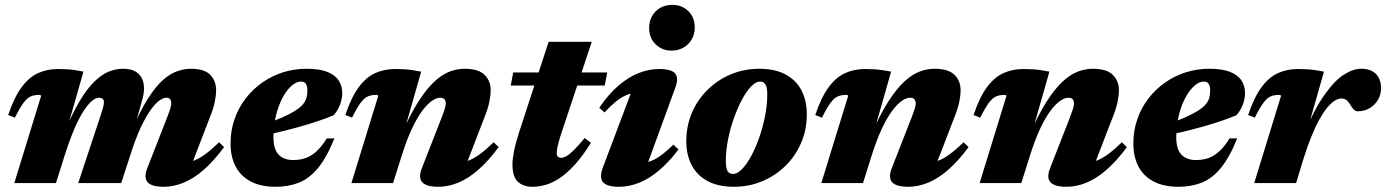

<svg xmlns="http://www.w3.org/2000/svg" viewBox="-20 -736 5573 772"><path d="M736.5 -37.5 706 -80.5Q732 -80.5 755.2 -88.5Q778.5 -96.5 804 -115Q829.5 -133.5 861 -164L881 -144.5Q840 -89 799.8 -53.8Q759.5 -18.5 719.2 -1.8Q679 15 638.5 15Q590 15 573.8 -3.2Q557.5 -21.5 571.5 -58L651.5 -262.5Q661 -287.5 664.8 -300Q668.5 -312.5 668.5 -321Q668.5 -331 664 -337Q659.5 -343 649 -343Q637 -343 621.2 -332Q605.5 -321 586.5 -295Q567.5 -269 546.2 -224Q525 -179 503.5 -111L467.5 0H294.5L384 -270Q389.5 -287 392.5 -297.5Q395.5 -308 396.8 -314.5Q398 -321 398 -324.5Q398 -334.5 392.5 -338.8Q387 -343 378 -343Q365 -343 349.5 -330Q334 -317 316 -289.5Q298 -262 279 -217.8Q260 -173.5 240 -111L205 0H37.5L145.5 -351Q144 -352.5 142.2 -353.5Q140.5 -354.5 137.5 -354.5Q118.5 -354.5 104 -348.5Q89.5 -342.5 75 -323.2Q60.5 -304 40 -263L13 -273.5Q37 -345 66.8 -385.2Q96.5 -425.5 133 -442Q169.5 -458.5 213.5 -458.5Q234 -458.5 249.5 -457.5Q265 -456.5 280.5 -454.2Q296 -452 315.5 -448L240.5 -185L237 -197.5Q268.5 -276 298.8 -327Q329 -378 358.5 -407Q388 -436 416.8 -447.8Q445.5 -459.5 474 -459.5Q516.5 -459.5 537.8 -438.5Q559 -417.5 559 -380.5Q559 -369 556.8 -355.5Q554.5 -342 549 -324L507 -174.5H494.5Q528.5 -259.5 560 -314.8Q591.5 -370 622 -401.5Q652.5 -433 683.8 -446.2Q715 -459.5 748 -459.5Q802 -459.5 825.5 -435Q849 -410.5 849 -373Q849 -354 844 -328.5Q839 -303 826.5 -271Z M1190 -408Q1175 -408 1159.2 -396.5Q1143.5 -385 1129 -364.2Q1114.5 -343.5 1103.5 -315.5Q1092.5 -287.5 1086 -254.2Q1079.5 -221 1079.5 -184.5Q1079.5 -135.5 1100.5 -114Q1121.5 -92.5 1158.5 -92.5Q1185.5 -92.5 1208.2 -100.2Q1231 -108 1252 -127Q1273 -146 1294 -179.5H1324.5Q1293.5 -102.5 1258.5 -60.2Q1223.5 -18 1181.8 -1.5Q1140 15 1088.5 15Q1028.5 15 988 -6.5Q947.5 -28 927.2 -67Q907 -106 907 -159Q907 -210.5 922.8 -256.2Q938.5 -302 967 -339.2Q995.5 -376.5 1033.8 -403.5Q1072 -430.5 1117.2 -445Q1162.5 -459.5 1212 -459.5Q1265 -459.5 1296.5 -446.8Q1328 -434 1342 -412Q1356 -390 1356 -362.5Q1356 -337.5 1346.8 -314Q1337.5 -290.5 1321.5 -272.5Q1292.5 -260.5 1257.8 -248.8Q1223 -237 1185.2 -226.5Q1147.5 -216 1108.5 -206.5Q1069.5 -197 1032 -189.5L1033.5 -232Q1079.5 -248.5 1111.8 -262.5Q1144 -276.5 1164.5 -289.2Q1185 -302 1196.2 -314.5Q1207.5 -327 1211.8 -341Q1216 -355 1216 -371.5Q1216 -384 1213.2 -392Q1210.5 -400 1204.8 -404Q1199 -408 1190 -408Z M1395.5 -263 1368.5 -273.5Q1392.5 -345 1422.2 -385.2Q1452 -425.5 1488.5 -442Q1525 -458.5 1569 -458.5Q1589.5 -458.5 1605.5 -457.5Q1621.5 -456.5 1637.2 -454.2Q1653 -452 1673.5 -448L1598.5 -185L1594.5 -196.5Q1629 -275.5 1661.8 -326.8Q1694.5 -378 1725.5 -407Q1756.5 -436 1787 -447.8Q1817.5 -459.5 1848 -459.5Q1904 -459.5 1928.5 -435Q1953 -410.5 1953 -373Q1953 -354 1948 -328.5Q1943 -303 1930.5 -271L1840.5 -37.5L1810 -80.5Q1836 -80.5 1859.2 -88.5Q1882.5 -96.5 1908 -115Q1933.5 -133.5 1965 -164L1985 -144.5Q1944 -89 1903.8 -53.8Q1863.5 -18.5 1823.2 -1.8Q1783 15 1742.5 15Q1694 15 1677.8 -3.2Q1661.5 -21.5 1675.5 -58L1755.5 -262.5Q1765 -287.5 1768.8 -300Q1772.5 -312.5 1772.5 -320.5Q1772.5 -330.5 1767 -336.8Q1761.5 -343 1750 -343Q1735 -343 1716.8 -330.5Q1698.5 -318 1678 -290.8Q1657.5 -263.5 1636.5 -219Q1615.5 -174.5 1595.5 -111L1560.5 0H1393L1501 -351Q1499.5 -352.5 1497.8 -353.5Q1496 -354.5 1493 -354.5Q1474 -354.5 1459.5 -348.5Q1445 -342.5 1430.5 -323.2Q1416 -304 1395.5 -263Z M2033.5 -392 2043.5 -444.5H2421.5L2411.5 -392ZM2242.5 -216.5Q2231.5 -184 2226.5 -165.5Q2221.5 -147 2220 -137Q2218.5 -127 2218.5 -120.5Q2218.5 -110 2223.2 -105.8Q2228 -101.5 2236.5 -101.5Q2246 -101.5 2258.5 -108.8Q2271 -116 2288.5 -133.5Q2306 -151 2331 -181L2356 -162Q2322.5 -108 2291 -73.5Q2259.5 -39 2230 -19.5Q2200.5 0 2173 7.5Q2145.5 15 2120 15Q2085 15 2062.8 -4.5Q2040.5 -24 2040.5 -76Q2040.5 -96 2047 -129Q2053.5 -162 2067.5 -205L2186 -568H2359.5Z M2403.5 -61 2530.5 -398 2563.5 -364Q2534 -365 2510.2 -357.8Q2486.5 -350.5 2463 -332.8Q2439.5 -315 2411 -284L2389.5 -302.5Q2427 -358 2467.2 -392.2Q2507.5 -426.5 2548.5 -442.5Q2589.5 -458.5 2630 -458.5Q2679 -458.5 2694.5 -440.8Q2710 -423 2695.5 -384L2569 -37.5L2533 -78Q2561.5 -77.5 2585.5 -84.5Q2609.5 -91.5 2633.8 -108.5Q2658 -125.5 2687.5 -154.5L2708 -135Q2668.5 -83 2628.8 -49.8Q2589 -16.5 2549 -0.8Q2509 15 2469 15Q2420 15 2404.5 -3.5Q2389 -22 2403.5 -61ZM2590 -623.5Q2590 -651 2602.2 -672Q2614.5 -693 2635.5 -704.8Q2656.5 -716.5 2683 -716.5Q2721.5 -716.5 2747.5 -691.5Q2773.5 -666.5 2773.5 -625.5Q2773.5 -598.5 2761.2 -577.5Q2749 -556.5 2728 -544.5Q2707 -532.5 2680.5 -532.5Q2642 -532.5 2616 -558Q2590 -583.5 2590 -623.5Z M3033 -459.5Q3096 -459.5 3138.8 -436.5Q3181.5 -413.5 3202.8 -372.2Q3224 -331 3224 -276.5Q3224 -214 3201 -161Q3178 -108 3137.5 -68.5Q3097 -29 3044 -7Q2991 15 2931 15Q2867.5 15 2825 -8Q2782.5 -31 2761 -72.2Q2739.5 -113.5 2739.5 -168Q2739.5 -230.5 2762.5 -283.5Q2785.5 -336.5 2826 -376Q2866.5 -415.5 2919.5 -437.5Q2972.5 -459.5 3033 -459.5ZM2927.5 -36.5Q2944.5 -36.5 2963.5 -56Q2982.5 -75.5 3000.5 -108.8Q3018.5 -142 3033 -183.8Q3047.5 -225.5 3056.2 -269.8Q3065 -314 3065 -355Q3065 -386.5 3057.5 -397.2Q3050 -408 3036 -408Q3019 -408 3000 -388.2Q2981 -368.5 2963.2 -335.2Q2945.5 -302 2930.8 -260.5Q2916 -219 2907.2 -174.8Q2898.5 -130.5 2898.5 -89.5Q2898.5 -58 2906 -47.2Q2913.5 -36.5 2927.5 -36.5Z M3285 -263 3258 -273.5Q3282 -345 3311.8 -385.2Q3341.5 -425.5 3378 -442Q3414.5 -458.5 3458.5 -458.5Q3479 -458.5 3495 -457.5Q3511 -456.5 3526.8 -454.2Q3542.5 -452 3563 -448L3488 -185L3484 -196.5Q3518.5 -275.5 3551.2 -326.8Q3584 -378 3615 -407Q3646 -436 3676.5 -447.8Q3707 -459.5 3737.5 -459.5Q3793.5 -459.5 3818 -435Q3842.5 -410.5 3842.5 -373Q3842.5 -354 3837.5 -328.5Q3832.5 -303 3820 -271L3730 -37.5L3699.5 -80.5Q3725.5 -80.5 3748.8 -88.5Q3772 -96.5 3797.5 -115Q3823 -133.5 3854.5 -164L3874.5 -144.5Q3833.5 -89 3793.2 -53.8Q3753 -18.5 3712.8 -1.8Q3672.5 15 3632 15Q3583.5 15 3567.2 -3.2Q3551 -21.5 3565 -58L3645 -262.5Q3654.5 -287.5 3658.2 -300Q3662 -312.5 3662 -320.5Q3662 -330.5 3656.5 -336.8Q3651 -343 3639.5 -343Q3624.5 -343 3606.2 -330.5Q3588 -318 3567.5 -290.8Q3547 -263.5 3526 -219Q3505 -174.5 3485 -111L3450 0H3282.5L3390.5 -351Q3389 -352.5 3387.2 -353.5Q3385.5 -354.5 3382.5 -354.5Q3363.5 -354.5 3349 -348.5Q3334.5 -342.5 3320 -323.2Q3305.5 -304 3285 -263Z M3921.5 -263 3894.5 -273.5Q3918.5 -345 3948.2 -385.2Q3978 -425.5 4014.5 -442Q4051 -458.5 4095 -458.5Q4115.5 -458.5 4131.5 -457.5Q4147.5 -456.5 4163.2 -454.2Q4179 -452 4199.5 -448L4124.5 -185L4120.5 -196.5Q4155 -275.5 4187.8 -326.8Q4220.5 -378 4251.5 -407Q4282.5 -436 4313 -447.8Q4343.5 -459.5 4374 -459.5Q4430 -459.5 4454.5 -435Q4479 -410.5 4479 -373Q4479 -354 4474 -328.5Q4469 -303 4456.5 -271L4366.5 -37.5L4336 -80.5Q4362 -80.5 4385.2 -88.5Q4408.5 -96.5 4434 -115Q4459.5 -133.5 4491 -164L4511 -144.5Q4470 -89 4429.8 -53.8Q4389.5 -18.5 4349.2 -1.8Q4309 15 4268.5 15Q4220 15 4203.8 -3.2Q4187.5 -21.5 4201.5 -58L4281.5 -262.5Q4291 -287.5 4294.8 -300Q4298.5 -312.5 4298.5 -320.5Q4298.5 -330.5 4293 -336.8Q4287.5 -343 4276 -343Q4261 -343 4242.8 -330.5Q4224.5 -318 4204 -290.8Q4183.5 -263.5 4162.5 -219Q4141.5 -174.5 4121.5 -111L4086.5 0H3919L4027 -351Q4025.5 -352.5 4023.8 -353.5Q4022 -354.5 4019 -354.5Q4000 -354.5 3985.5 -348.5Q3971 -342.5 3956.5 -323.2Q3942 -304 3921.5 -263Z M4820 -408Q4805 -408 4789.2 -396.5Q4773.5 -385 4759 -364.2Q4744.5 -343.5 4733.5 -315.5Q4722.5 -287.5 4716 -254.2Q4709.5 -221 4709.5 -184.5Q4709.5 -135.5 4730.5 -114Q4751.5 -92.5 4788.5 -92.5Q4815.5 -92.5 4838.2 -100.2Q4861 -108 4882 -127Q4903 -146 4924 -179.5H4954.5Q4923.5 -102.5 4888.5 -60.2Q4853.5 -18 4811.8 -1.5Q4770 15 4718.5 15Q4658.5 15 4618 -6.5Q4577.5 -28 4557.2 -67Q4537 -106 4537 -159Q4537 -210.5 4552.8 -256.2Q4568.5 -302 4597 -339.2Q4625.5 -376.5 4663.8 -403.5Q4702 -430.5 4747.2 -445Q4792.5 -459.5 4842 -459.5Q4895 -459.5 4926.5 -446.8Q4958 -434 4972 -412Q4986 -390 4986 -362.5Q4986 -337.5 4976.8 -314Q4967.5 -290.5 4951.5 -272.5Q4922.5 -260.5 4887.8 -248.8Q4853 -237 4815.2 -226.5Q4777.5 -216 4738.5 -206.5Q4699.5 -197 4662 -189.5L4663.5 -232Q4709.5 -248.5 4741.8 -262.5Q4774 -276.5 4794.5 -289.2Q4815 -302 4826.2 -314.5Q4837.5 -327 4841.8 -341Q4846 -355 4846 -371.5Q4846 -384 4843.2 -392Q4840.5 -400 4834.8 -404Q4829 -408 4820 -408Z M5131 -351Q5129.5 -352.5 5127.8 -353.5Q5126 -354.5 5123 -354.5Q5104 -354.5 5089.5 -348.5Q5075 -342.5 5060.5 -323.2Q5046 -304 5025.5 -263L4998.5 -273.5Q5022.5 -345 5052.2 -385.2Q5082 -425.5 5118.5 -442Q5155 -458.5 5199 -458.5Q5219.5 -458.5 5235.5 -457.5Q5251.5 -456.5 5267.2 -454.2Q5283 -452 5303.5 -448L5227 -179.5L5221.5 -195Q5264 -295.5 5304.5 -353.2Q5345 -411 5382.5 -435.2Q5420 -459.5 5453 -459.5Q5492.5 -459.5 5512.8 -438.2Q5533 -417 5533 -381.5Q5533 -355 5520.2 -334Q5507.5 -313 5486.5 -300.8Q5465.5 -288.5 5439.5 -288.5Q5430 -288.5 5423.8 -294.8Q5417.5 -301 5409 -315Q5401 -329 5392.8 -334.5Q5384.5 -340 5373.5 -340Q5361 -340 5346.5 -331Q5332 -322 5316.5 -303.2Q5301 -284.5 5284.5 -254.8Q5268 -225 5251.5 -183.8Q5235 -142.5 5218.5 -89.5L5191.5 0H5023Z"/></svg>

Font: Newsreader 24pt ExtraBold
Style: Italic
Weight: 800
Italic angle: -17°
Designer: Hugues Gentile
Foundry: Production Type
Version: Version 1.003